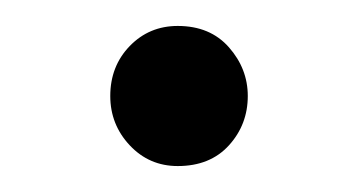

<svg xmlns="http://www.w3.org/2000/svg" viewBox="-20 -119 276 148"><path d="M65 -45Q65 -68 80 -83.5Q95 -99 117 -99Q142 -99 156.5 -82.5Q171 -66 171 -45Q171 -23 156.5 -7Q142 9 117 9Q95 9 80 -7Q65 -23 65 -45Z"/></svg>

Font: Castoro Titling
Style: Regular
Weight: 400
Version: Version 2.04